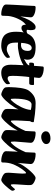

<svg xmlns="http://www.w3.org/2000/svg" viewBox="1076 -1872 809 3000"><g transform="rotate(90 1480.0 -371.5)"><path d="M198.4 13Q166 13 131.5 4.3Q96.9 -4.3 73.5 -20.9Q50.1 -37.5 50.1 -62.3Q50.1 -80.7 51.8 -117Q53.4 -153.3 55.6 -199.7Q57.9 -246.1 61 -294.3Q64.1 -342.5 66.4 -386Q68.6 -429.6 70.2 -460.4Q71.9 -491.3 71.9 -501.6Q71.9 -513.2 77.5 -518.6Q83.2 -524 98.7 -524Q132.4 -524 167.3 -515.7Q202.2 -507.4 226.1 -490.8Q250 -474.3 250 -448.7Q250 -442.2 248.7 -428.6Q247.5 -414.9 246.1 -396.5Q244.7 -378.1 242.6 -357.8Q240.5 -337.5 238.9 -318.3Q237.2 -299.1 235.7 -284.5Q260.9 -362.1 289.6 -415.6Q318.3 -469.2 347.3 -496.6Q376.3 -524 401.3 -524Q433 -524 441.8 -503.4Q450.7 -482.9 450.7 -445.5Q450.7 -417.1 438.8 -398.4Q427 -379.6 396.9 -379.6Q375.9 -379.6 353.9 -362.1Q331.8 -344.5 311.5 -315.5Q291.1 -286.4 274.1 -250.5Q257 -214.6 245.8 -178Q232 -132.8 228.8 -94.2Q225.6 -55.6 225.6 -9.4Q225.6 2.2 220 7.6Q214.5 13 198.4 13Z M416.5 -302.4Q390.3 -302.4 378.3 -318.6Q366.3 -334.7 366.3 -356.1Q366.3 -368.4 370.4 -384.1Q374.4 -399.8 380.9 -415.1Q390.4 -436.4 404.3 -451.6Q418.2 -466.7 433.5 -467Q450.5 -467 450.5 -440Q450.5 -425.5 447.8 -417.3Q445.1 -409.1 445.1 -398.9Q445.1 -391 449.8 -387.4Q454.5 -383.7 466.7 -383.7Q484.4 -383.7 496.1 -391.4Q507.8 -399 514.7 -411.2Q518.9 -420.9 528.5 -416.1Q538 -411.2 535.8 -405Q535.3 -401.3 532.1 -394.8Q528.8 -388.3 524.7 -384.8Q513.7 -365.5 495.6 -346.3Q477.6 -327.1 456.9 -314.8Q436.3 -302.4 416.5 -302.4Z M695.6 13Q653.4 13 613.9 4.9Q574.5 -3.2 543.4 -26.6Q512.4 -50.1 494 -96.6Q475.6 -143.1 475.6 -219.7Q475.6 -331.5 506.2 -398.2Q536.8 -465 590.5 -494.5Q644.1 -524 713 -524Q818.7 -524 865.5 -493.1Q912.4 -462.3 912.4 -397.9Q912.4 -358.4 893.3 -329.5Q874.1 -300.6 841.7 -282.5Q809.3 -264.3 771.3 -255.6Q733.2 -246.8 694.7 -246.8Q681.8 -246.8 669.2 -247.7Q656.5 -248.5 645.6 -249.5Q645.3 -242.3 645.2 -231.8Q645.1 -221.4 645.1 -211.9Q645.1 -158.7 657.1 -128.5Q669.1 -98.4 692.4 -85.7Q715.7 -73.1 749.4 -73.1Q767.6 -73.1 786.5 -79.4Q805.5 -85.7 822.4 -94.8Q839.4 -103.9 850.9 -111.4Q859.4 -117.4 863.9 -120Q868.4 -122.6 871.4 -122.6Q877.9 -122.6 881.1 -111.5Q884.2 -100.4 884.2 -85.3Q884.2 -81.3 881.7 -74.9Q879.2 -68.5 871.2 -60.5Q838.4 -27.2 791.2 -7.1Q744.1 13 695.6 13ZM649 -299.8Q651.5 -298.3 663.4 -296.6Q675.3 -294.9 691.9 -295.6Q715 -297.9 734 -307.8Q752.9 -317.6 763.9 -340.7Q774.9 -363.9 774.9 -404.7Q774.9 -430.9 762.4 -447.1Q750 -463.3 728.7 -463.3Q710.2 -463.3 693.6 -449.3Q676.9 -435.3 665.3 -399.8Q653.7 -364.3 649 -299.8Z M743.8 -250.6Q740.1 -250.6 743 -255.4Q745.9 -260.3 754.1 -268.4Q762.2 -276.5 774 -283.3Q807.4 -296.9 844.9 -314.8Q882.4 -332.7 914.2 -349.7Q946 -366.8 961.7 -376.9Q984.7 -392.4 994.5 -406.7Q1004.4 -420.9 1006.1 -446.8Q1007.6 -456.8 1017 -450.8Q1026.4 -444.8 1035.2 -429.7Q1044 -414.6 1041.6 -395.1Q1040.7 -380.6 1032.5 -365.9Q1024.3 -351.3 1004.8 -338.2Q962.9 -310.7 914.3 -292.5Q865.6 -274.3 820.6 -264.3Q775.6 -254.3 743.8 -250.6Z M1118 13Q1050.8 13 1020.9 -25.3Q990.9 -63.6 990.9 -133.2Q990.9 -169.6 992.4 -211.2Q993.9 -252.7 996.2 -293.2Q998.6 -333.6 1000.8 -367.9Q1003.1 -402.2 1004.6 -424.3H969.4Q963.1 -424.3 960.5 -428.8Q957.8 -433.3 957.8 -446.6Q957.8 -471.7 962.8 -485.4Q967.8 -499 980.6 -499H1008.1Q1009.9 -521.6 1011.4 -544.1Q1012.9 -566.6 1014.5 -585.4Q1016.1 -604.2 1017.2 -616.2Q1018.3 -628.2 1018.3 -629.6Q1018.3 -641.2 1024 -646.1Q1029.7 -651 1045.5 -651Q1079.1 -651 1114.1 -642.7Q1149 -634.4 1172.8 -618Q1196.7 -601.5 1196.7 -575.9Q1196.7 -574.2 1195.7 -562.6Q1194.7 -551.1 1192.9 -534.5Q1191 -518 1188.7 -499H1297Q1303.2 -499 1305.6 -495.2Q1308 -491.5 1308 -477.4Q1308 -453.8 1302.6 -439.1Q1297.2 -424.3 1285 -424.3H1183Q1179.9 -404.4 1176.9 -374.3Q1173.9 -344.2 1171.2 -308.2Q1168.5 -272.3 1166.6 -235.5Q1164.7 -198.7 1164.7 -164.3Q1164.7 -136.7 1167.8 -119.4Q1170.9 -102.1 1180.2 -94.5Q1189.4 -86.9 1205.9 -86.9Q1217.1 -86.9 1230.9 -92.4Q1244.6 -98 1256.5 -107.2Q1264.8 -112.9 1272.8 -118.3Q1280.8 -123.7 1283.1 -123.7Q1288.1 -123.7 1291.7 -112.4Q1295.3 -101.1 1295.3 -89.8Q1295.3 -70.8 1288.1 -62Q1270.7 -42.3 1245.1 -25.2Q1219.5 -8.1 1187.7 2.5Q1155.9 13 1118 13Z M1453 13Q1446.8 13 1430.2 8Q1413.6 3 1394.7 -6.7Q1375.7 -16.3 1361.3 -29Q1346.9 -41.7 1344.1 -57Q1340.9 -76.3 1340.9 -100Q1340.9 -112.4 1341.9 -141.8Q1342.9 -171.1 1345.4 -209.4Q1347.9 -247.8 1353.9 -287.8Q1359.9 -327.8 1369.9 -361.9Q1379.9 -396 1394.9 -417Q1431.1 -466.2 1477 -495.1Q1522.9 -524 1592.5 -524Q1626.4 -524 1667.4 -521.6Q1708.3 -519.3 1761.1 -513.3Q1813.9 -507.3 1881.4 -496Q1884.7 -495.2 1886.6 -493.5Q1888.4 -491.7 1888.4 -484Q1888.4 -465.7 1882.9 -452.6Q1877.4 -439.6 1872.7 -439.6Q1872.7 -436.6 1871.5 -417Q1870.4 -397.4 1868.7 -367.4Q1866.9 -337.3 1865.2 -304.4Q1863.4 -271.5 1862.3 -241.5Q1861.2 -211.6 1861.2 -192.5Q1861.2 -154.7 1863.9 -145.8Q1866.7 -136.9 1873.4 -136.9Q1877.4 -136.9 1884.8 -143.6Q1892.3 -150.3 1900.9 -159.6Q1909.6 -168.9 1917.2 -178.1Q1924.7 -187.2 1928.9 -191.9Q1934.7 -198.5 1935.8 -199.7Q1937 -201 1939.7 -201Q1946.5 -201 1954.3 -188.8Q1962 -176.7 1962 -162.9Q1962 -156.9 1959.6 -150.6Q1957.2 -144.3 1953 -137.8Q1944.8 -124.8 1925 -100.1Q1905.3 -75.3 1880.6 -49Q1856 -22.8 1832.9 -4.9Q1809.7 13 1793 13Q1786.7 13 1770.1 8Q1753.6 3 1734.6 -6.7Q1715.7 -16.3 1701.2 -29Q1686.8 -41.7 1684.1 -57Q1682.8 -66.5 1681.9 -77Q1681.1 -87.5 1681.1 -100Q1681.1 -114.5 1681.7 -134.7Q1682.3 -155 1683.5 -177.1Q1684.8 -199.2 1685.8 -220Q1686.8 -240.7 1688 -256Q1678.9 -231.2 1657.6 -196.5Q1636.3 -161.9 1608.4 -125.5Q1580.6 -89.1 1551 -57.5Q1521.5 -25.9 1495.6 -6.5Q1469.8 13 1453 13ZM1533.2 -136.2Q1538.2 -136.2 1551.5 -148.9Q1564.8 -161.6 1582.5 -184.5Q1600.2 -207.4 1619.2 -237.5Q1638.2 -267.7 1654.8 -303Q1671.5 -338.3 1683 -375.6Q1694.6 -412.9 1697 -449.4Q1672 -456.1 1650.8 -458.4Q1629.6 -460.6 1612.7 -460.6Q1566.5 -460.6 1543.8 -389.6Q1521 -318.5 1521 -191Q1521 -153.9 1523.7 -145.1Q1526.5 -136.2 1533.2 -136.2Z M1881.3 -53.3Q1877.3 -50.3 1872.5 -58Q1867.8 -65.6 1865 -78.6Q1862.3 -91.5 1862 -102.8Q1861.7 -114 1865.7 -118.3Q1912.1 -166.7 1943.9 -213.6Q1975.6 -260.5 1997.5 -305.1Q2019.4 -349.6 2036.6 -389.5Q2042.6 -402.3 2046.8 -396.1Q2050.9 -389.8 2053.1 -377.1Q2055.4 -364.4 2054.2 -354.6Q2050.3 -320.8 2033.6 -278.8Q2016.8 -236.8 1991.7 -194.2Q1966.6 -151.5 1937.7 -114.8Q1908.8 -78.2 1881.3 -53.3Z M2122.8 13Q2116.5 13 2099.9 8Q2083.4 3 2064.4 -6.7Q2045.5 -16.3 2031.2 -29Q2016.9 -41.7 2014.1 -57Q2012.9 -62 2012.1 -71.8Q2011.3 -81.5 2011.3 -100Q2011.6 -111.6 2013.1 -143.2Q2014.6 -174.7 2017.1 -218.2Q2019.6 -261.7 2022.2 -308.1Q2024.8 -354.5 2027.3 -396.5Q2029.8 -438.5 2031.3 -466.9Q2032.8 -495.2 2032.8 -501.6Q2032.8 -513.2 2038.5 -518.6Q2044.1 -524 2059.7 -524Q2093.4 -524 2128.3 -515.7Q2163.2 -507.4 2187 -490.8Q2210.7 -474.3 2210.7 -448.7Q2210.7 -442.2 2208.6 -417.3Q2206.5 -392.4 2203.7 -358.4Q2201 -324.4 2198.1 -289.6Q2195.2 -254.9 2193.1 -228.4Q2191 -201.9 2191 -192.5Q2191 -154.7 2193.7 -145.8Q2196.5 -136.9 2203.2 -136.9Q2207.2 -136.9 2214.6 -143.6Q2222.1 -150.3 2230.7 -159.6Q2239.4 -168.9 2247 -178.1Q2254.5 -187.2 2258.7 -191.9Q2264.5 -198.5 2265.6 -199.7Q2266.8 -201 2269.5 -201Q2276.3 -201 2284.1 -188.8Q2291.8 -176.7 2291.8 -162.9Q2291.8 -156.9 2289.4 -150.6Q2287 -144.3 2282.8 -137.8Q2274.6 -124.8 2254.8 -100.1Q2235.1 -75.3 2210.4 -49Q2185.8 -22.8 2162.7 -4.9Q2139.5 13 2122.8 13ZM2119.2 -611.1Q2092.5 -611.1 2072.6 -621.8Q2052.6 -632.5 2041.7 -648.8Q2030.8 -665.1 2030.8 -680.9Q2030.8 -708.4 2046.7 -724.7Q2062.7 -741 2088.3 -748.5Q2113.9 -756 2142 -756Q2164.4 -756 2184.8 -749.6Q2205.3 -743.2 2218 -728.3Q2230.7 -713.4 2230.7 -687.3Q2230.7 -666 2213.1 -648.6Q2195.5 -631.2 2169.5 -621.1Q2143.5 -611.1 2119.2 -611.1Z M2212.3 -53.3Q2208.3 -50.3 2203.5 -58Q2198.8 -65.6 2196 -78.6Q2193.3 -91.5 2193 -102.8Q2192.7 -114 2196.7 -118.3Q2243.1 -166.7 2274.9 -213.6Q2306.6 -260.5 2328.5 -305.1Q2350.4 -349.6 2367.6 -389.5Q2373.6 -402.3 2377.8 -396.1Q2381.9 -389.8 2384.1 -377.1Q2386.4 -364.4 2385.2 -354.6Q2381.3 -320.8 2364.6 -278.8Q2347.8 -236.8 2322.7 -194.2Q2297.6 -151.5 2268.7 -114.8Q2239.8 -78.2 2212.3 -53.3Z M2490.9 13Q2458.5 13 2423.7 4.3Q2388.9 -4.3 2365.5 -20.9Q2342.1 -37.5 2342.1 -62.3Q2342.1 -80.7 2343.8 -117Q2345.4 -153.3 2347.6 -199.6Q2349.9 -245.8 2353 -294.5Q2356.1 -343.2 2358.4 -386.4Q2360.6 -429.6 2362.2 -460.4Q2363.9 -491.3 2363.9 -501.6Q2363.9 -513.2 2369.5 -518.6Q2375.2 -524 2390.7 -524Q2424.4 -524 2459.3 -515.7Q2494.2 -507.4 2518.1 -490.8Q2542 -474.3 2542 -448.7Q2542 -443.7 2541.2 -429.9Q2540.5 -416.2 2538.6 -397.2Q2536.7 -378.2 2534.9 -356.2Q2533 -334.2 2531.1 -312.9Q2529.3 -291.5 2527.8 -272.9Q2526.3 -254.3 2524.8 -242.2Q2530.7 -267.8 2551.4 -303.6Q2572 -339.4 2600.6 -377.8Q2629.2 -416.2 2659.9 -449.5Q2690.6 -482.8 2717.3 -503.4Q2744 -524 2760.5 -524Q2766.8 -524 2783.4 -519Q2799.9 -514 2818.9 -504.4Q2837.8 -494.9 2852.1 -482.2Q2866.5 -469.6 2869.2 -454Q2871.2 -444.7 2871.5 -434.1Q2871.7 -423.5 2871.7 -411Q2871.7 -400.9 2869.7 -370.1Q2867.7 -339.4 2865.1 -301.1Q2862.5 -262.9 2860.5 -228.8Q2858.5 -194.8 2858.5 -177.4Q2858.5 -153.2 2861.3 -145.1Q2864 -136.9 2871 -136.9Q2875 -136.9 2882.4 -143.6Q2889.8 -150.3 2898.5 -159.6Q2907.2 -168.9 2914.7 -178.1Q2922.3 -187.2 2926.5 -191.9Q2932.3 -198.5 2933.4 -199.7Q2934.5 -201 2937.3 -201Q2944.1 -201 2951.8 -188.8Q2959.6 -176.7 2959.6 -162.9Q2959.6 -156.9 2957.2 -150.6Q2954.8 -144.3 2950.6 -137.8Q2942.3 -124.8 2922.2 -100.1Q2902.1 -75.3 2877.8 -49Q2853.6 -22.8 2830.1 -4.9Q2806.6 13 2791.3 13Q2785 13 2768.5 8Q2751.9 3 2732.8 -6.7Q2713.8 -16.3 2699 -29Q2684.1 -41.7 2681.4 -57Q2680.1 -66.5 2679.3 -77Q2678.4 -87.5 2678.4 -100Q2678.4 -107.2 2679.6 -128.9Q2680.9 -150.7 2683.2 -179.7Q2685.6 -208.7 2687.5 -237.3Q2689.3 -265.8 2690.7 -288.1Q2692.1 -310.4 2692.1 -318.5Q2692.3 -356.3 2689.6 -365.2Q2686.8 -374.1 2680.1 -374.1Q2673.9 -374.1 2658.2 -357.3Q2642.5 -340.5 2622.5 -312.4Q2602.5 -284.4 2582.7 -249.2Q2562.9 -213.9 2548 -178Q2530.6 -131.8 2524.5 -92.8Q2518.3 -53.9 2518.3 -9.4Q2518.3 2.2 2512.8 7.6Q2507.2 13 2490.9 13Z"/></g></svg>

Font: Briem Hand Thin
Style: Regular
Weight: 100
Designer: Gunnlaugur SE Briem, Eben Sorkin
Foundry: Sorkin Type Co.
Version: Version 1.003